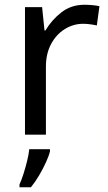

<svg xmlns="http://www.w3.org/2000/svg" viewBox="-20 -566 453 807"><path d="M335 -546Q350 -546 367.5 -544.5Q385 -543 398 -540L387 -459Q374 -462 358.5 -464Q343 -466 329 -466Q288 -466 252 -443.5Q216 -421 194.5 -380.5Q173 -340 173 -286V0H85V-536H157L167 -438H171Q197 -482 238 -514Q279 -546 335 -546ZM190 70Q186 88 173.5 115.5Q161 143 144.5 171Q128 199 110 221H62V209Q70 192 78.5 165.5Q87 139 94 110.5Q101 82 103 61H190Z"/></svg>

Font: Noto Sans Mandaic
Style: Regular
Weight: 400
Designer: Monotype Design Team
Foundry: Monotype Imaging Inc.
Version: Version 2.002; ttfautohint (v1.8.4.7-5d5b)